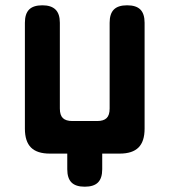

<svg xmlns="http://www.w3.org/2000/svg" viewBox="-20 -580 640 725"><path d="M234 59V0H168Q120 0 97 -23Q74 -46 74 -94V-494Q74 -528 90 -544Q106 -560 140 -560Q173 -560 189.5 -544Q206 -528 206 -494V-170Q206 -145 217.5 -134Q229 -123 253 -123H347Q371 -123 382.5 -134Q394 -145 394 -170V-494Q394 -528 410 -544Q426 -560 460 -560Q494 -560 510 -544Q526 -528 526 -494V-94Q526 -46 503 -23Q480 0 432 0H366V59Q366 93 350 109Q334 125 300 125Q266 125 250 109Q234 93 234 59Z"/></svg>

Font: Maple Mono Normal NL
Style: Bold
Weight: 700
Monospace: yes
Designer: subframe7536
Version: Version 7.000